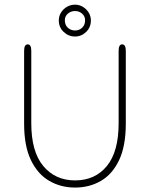

<svg xmlns="http://www.w3.org/2000/svg" viewBox="-20 -814 659 844"><path d="M310 10.5Q247.5 10.5 196.8 -18.8Q146 -48 116 -110Q86 -172 86 -270.5V-590.5Q86 -619 102 -619Q117.5 -619 117.5 -590.5V-272.5Q117.5 -147.5 170.2 -84.2Q223 -21 310 -21Q398 -21 449.8 -84.2Q501.5 -147.5 501.5 -272.5V-590.5Q501.5 -619 517 -619Q533 -619 533 -590.5V-270.5Q533 -172 503.5 -110Q474 -48 423.5 -18.8Q373 10.5 310 10.5ZM310 -653.5Q281 -653.5 259.8 -673.8Q238.5 -694 238.5 -724Q238.5 -743 248.2 -758.8Q258 -774.5 274.2 -784Q290.5 -793.5 310 -793.5Q328.5 -793.5 344.2 -784Q360 -774.5 369.8 -758.8Q379.5 -743 379.5 -724Q379.5 -694 358.8 -673.8Q338 -653.5 310 -653.5ZM310 -680Q328 -680 341 -692Q354 -704 354 -725Q354 -742.5 341 -754Q328 -765.5 310 -765.5Q291.5 -765.5 278.2 -754Q265 -742.5 265 -725Q265 -704 278.2 -692Q291.5 -680 310 -680Z"/></svg>

Font: Sono Monospace ExtraLight
Style: Regular
Weight: 250
Version: Version 2.112